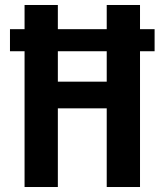

<svg xmlns="http://www.w3.org/2000/svg" viewBox="-20 -750 660 770"><path d="M600 -633H541.5V-730H408V-633H212V-730H78.5V-633H20V-544.5H78.5V0H212V-315.5H408V0H541.5V-544.5H600ZM212 -422.5V-544.5H408V-422.5Z"/></svg>

Font: Monaspace Argon SemiBold
Style: Regular
Weight: 600
Designer: Riley Cran & the Lettermatic Team
Foundry: Lettermatic
Version: Version 1.000 (Monaspace Argon)